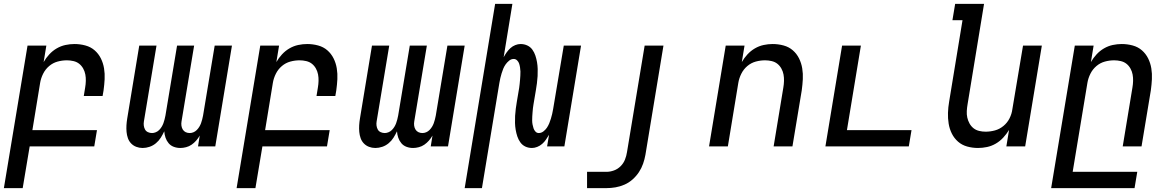

<svg xmlns="http://www.w3.org/2000/svg" viewBox="-27 -755 6047 990"><path d="M-7 215 115 -520H212L198 -435Q210 -456 227 -474.5Q244 -493 265.5 -505.5Q287 -518 310.5 -523Q334 -528 357 -528Q386 -528 413.5 -520.5Q441 -513 461 -495.5Q481 -478 493 -454Q505 -430 509.5 -402.5Q514 -375 512.5 -346.5Q511 -318 507 -289L502 -260H405L412 -303Q415 -320 415.5 -337.5Q416 -355 413 -371Q410 -387 402 -401.5Q394 -416 381.5 -426Q369 -436 352 -440Q335 -444 318 -444Q294 -444 270 -437.5Q246 -431 226.5 -414.5Q207 -398 195.5 -375Q184 -352 180 -328L140 -84H473L459 0H126L90 215Z M708 8Q691 8 675.5 2Q660 -4 649 -15.5Q638 -27 632.5 -42.5Q627 -58 625.5 -75Q624 -92 625 -109Q626 -126 629 -144L691 -520H780L715 -129Q713 -118 714.5 -107Q716 -96 721 -87Q726 -78 736 -73.5Q746 -69 757 -69Q766 -69 776 -73Q786 -77 793.5 -84.5Q801 -92 806.5 -101Q812 -110 815.5 -119.5Q819 -129 821.5 -139Q824 -149 826 -159L886 -520H974L909 -129Q907 -118 908.5 -107Q910 -96 915.5 -87Q921 -78 930.5 -73.5Q940 -69 951 -69Q961 -69 970.5 -73Q980 -77 987.5 -84.5Q995 -92 1000.5 -101Q1006 -110 1009.5 -119.5Q1013 -129 1015.5 -139Q1018 -149 1020 -159L1080 -520H1169L1083 0H994L1003 -56Q995 -42 984.5 -30Q974 -18 961 -9Q948 0 932.5 4Q917 8 903 8Q885 8 869 2Q853 -4 842.5 -16.5Q832 -29 826.5 -45Q821 -61 820 -78Q812 -61 802 -45Q792 -29 777 -16.5Q762 -4 744 2Q726 8 709 8Z M1193 215 1315 -520H1412L1398 -435Q1410 -456 1427 -474.5Q1444 -493 1465.5 -505.5Q1487 -518 1510.5 -523Q1534 -528 1557 -528Q1586 -528 1613.5 -520.5Q1641 -513 1661 -495.5Q1681 -478 1693 -454Q1705 -430 1709.5 -402.5Q1714 -375 1712.5 -346.5Q1711 -318 1707 -289L1702 -260H1605L1612 -303Q1615 -320 1615.5 -337.5Q1616 -355 1613 -371Q1610 -387 1602 -401.5Q1594 -416 1581.5 -426Q1569 -436 1552 -440Q1535 -444 1518 -444Q1494 -444 1470 -437.5Q1446 -431 1426.5 -414.5Q1407 -398 1395.5 -375Q1384 -352 1380 -328L1340 -84H1673L1659 0H1326L1290 215Z M1908 8Q1891 8 1875.5 2Q1860 -4 1849 -15.5Q1838 -27 1832.5 -42.5Q1827 -58 1825.5 -75Q1824 -92 1825 -109Q1826 -126 1829 -144L1891 -520H1980L1915 -129Q1913 -118 1914.5 -107Q1916 -96 1921 -87Q1926 -78 1936 -73.5Q1946 -69 1957 -69Q1966 -69 1976 -73Q1986 -77 1993.5 -84.5Q2001 -92 2006.5 -101Q2012 -110 2015.5 -119.5Q2019 -129 2021.5 -139Q2024 -149 2026 -159L2086 -520H2174L2109 -129Q2107 -118 2108.5 -107Q2110 -96 2115.5 -87Q2121 -78 2130.5 -73.5Q2140 -69 2151 -69Q2161 -69 2170.5 -73Q2180 -77 2187.5 -84.5Q2195 -92 2200.5 -101Q2206 -110 2209.5 -119.5Q2213 -129 2215.5 -139Q2218 -149 2220 -159L2280 -520H2369L2283 0H2194L2203 -56Q2195 -42 2184.5 -30Q2174 -18 2161 -9Q2148 0 2132.5 4Q2117 8 2103 8Q2085 8 2069 2Q2053 -4 2042.5 -16.5Q2032 -29 2026.5 -45Q2021 -61 2020 -78Q2012 -61 2002 -45Q1992 -29 1977 -16.5Q1962 -4 1944 2Q1926 8 1909 8Z M2369 215 2526 -735H2615L2570 -460Q2577 -473 2585.5 -485Q2594 -497 2605 -507Q2616 -517 2630 -522.5Q2644 -528 2657 -528Q2676 -528 2692 -520.5Q2708 -513 2718 -499Q2728 -485 2733.5 -468.5Q2739 -452 2742 -434.5Q2745 -417 2745.5 -399Q2746 -381 2745 -362.5Q2744 -344 2741.5 -325.5Q2739 -307 2736 -289L2724 -218Q2722 -208 2721 -197.5Q2720 -187 2719 -176Q2718 -165 2717.5 -154.5Q2717 -144 2717 -133.5Q2717 -123 2719 -113Q2721 -103 2724 -93.5Q2727 -84 2734 -76.5Q2741 -69 2751 -69Q2764 -69 2775 -77.5Q2786 -86 2793 -96.5Q2800 -107 2805 -119Q2810 -131 2813.5 -143Q2817 -155 2820 -167Q2823 -179 2825 -192L2880 -520H2969L2883 0H2794L2804 -60Q2796 -47 2788 -35Q2780 -23 2768.5 -13Q2757 -3 2743 2.5Q2729 8 2716 8Q2697 8 2681.5 0.5Q2666 -7 2656 -21Q2646 -35 2640.5 -51.5Q2635 -68 2632 -85.5Q2629 -103 2628.5 -121Q2628 -139 2629 -157.5Q2630 -176 2632.5 -194.5Q2635 -213 2638 -231L2650 -302Q2651 -312 2652.5 -322.5Q2654 -333 2654.5 -344Q2655 -355 2656 -365.5Q2657 -376 2656.5 -386.5Q2656 -397 2654.5 -407Q2653 -417 2650 -426.5Q2647 -436 2639.5 -443.5Q2632 -451 2622 -451Q2609 -451 2598.5 -442.5Q2588 -434 2580.5 -423.5Q2573 -413 2568 -401Q2563 -389 2559.5 -377Q2556 -365 2553 -353Q2550 -341 2548 -328L2458 215Z M3000 215V131H3100Q3119 131 3138.5 124Q3158 117 3173 102Q3188 87 3195.5 68Q3203 49 3206 29L3297 -520H3394L3301 43Q3297 66 3289 89Q3281 112 3267.5 132.5Q3254 153 3235 170Q3216 187 3193 197Q3170 207 3146.5 211Q3123 215 3100 215Z M3629 0 3715 -520H3812L3798 -435Q3810 -456 3827 -474.5Q3844 -493 3865.5 -505.5Q3887 -518 3910.5 -523Q3934 -528 3957 -528Q3986 -528 4013.5 -520.5Q4041 -513 4061 -495.5Q4081 -478 4093 -454Q4105 -430 4109.5 -402.5Q4114 -375 4112.5 -346.5Q4111 -318 4107 -289L4059 0H3962L4012 -303Q4015 -320 4015.5 -337.5Q4016 -355 4013 -371Q4010 -387 4002 -401.5Q3994 -416 3981.5 -426Q3969 -436 3952 -440Q3935 -444 3918 -444Q3894 -444 3870 -437.5Q3846 -431 3826.5 -414.5Q3807 -398 3795.5 -375Q3784 -352 3780 -328L3726 0Z M4229 0 4315 -520H4412L4340 -84H4673L4659 0Z M5016 8Q4987 8 4960 0.5Q4933 -7 4913 -24.5Q4893 -42 4881 -66Q4869 -90 4864.5 -117.5Q4860 -145 4861 -173.5Q4862 -202 4867 -231L4936 -651H4884L4898 -735H5047L4962 -217Q4959 -200 4958 -182.5Q4957 -165 4960.5 -149Q4964 -133 4972 -118.5Q4980 -104 4992.5 -94Q5005 -84 5021.5 -80Q5038 -76 5055 -76Q5079 -76 5103 -82.5Q5127 -89 5147 -105.5Q5167 -122 5178.5 -145Q5190 -168 5193 -192L5248 -520H5345L5259 0H5162L5176 -85Q5163 -64 5146 -45.5Q5129 -27 5107.5 -14.5Q5086 -2 5062.5 3Q5039 8 5016 8Z M5393 215 5515 -520H5612L5598 -435Q5610 -456 5627 -474.5Q5644 -493 5665.5 -505.5Q5687 -518 5710.5 -523Q5734 -528 5757 -528Q5786 -528 5813.5 -520.5Q5841 -513 5861 -495.5Q5881 -478 5893 -454Q5905 -430 5909.5 -402.5Q5914 -375 5912.5 -346.5Q5911 -318 5907 -289L5859 0H5762L5812 -303Q5815 -320 5815.5 -337.5Q5816 -355 5813 -371Q5810 -387 5802 -401.5Q5794 -416 5781.5 -426Q5769 -436 5752 -440Q5735 -444 5718 -444Q5694 -444 5670 -437.5Q5646 -431 5626.5 -414.5Q5607 -398 5595.5 -375Q5584 -352 5580 -328L5504 131H5837L5823 215Z"/></svg>

Font: Iosevka Medium Extended
Style: Italic
Weight: 500
Width: 7
Italic angle: -9°
Monospace: yes
Designer: Belleve Invis
Foundry: Belleve Invis
Version: Version 32.5.0; ttfautohint (v1.8.4)